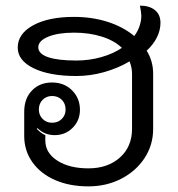

<svg xmlns="http://www.w3.org/2000/svg" viewBox="-20 -653 633 682"><path d="M66 -170V-256Q66 -303 93.5 -331.5Q121 -360 165 -360Q208 -360 236 -332Q264 -304 264 -263Q264 -225 238 -199Q212 -173 174 -173Q138 -173 113 -198L111 -195Q126 -179 141 -173V-154Q141 -110 183.5 -82.5Q226 -55 294 -55Q363 -55 406 -93.5Q449 -132 449 -195V-391Q449 -414 440 -435Q400 -411 350.5 -397Q301 -383 251 -383Q156 -383 99.5 -410.5Q43 -438 43 -484Q43 -533 97.5 -563Q152 -593 243 -593Q307 -593 362 -575.5Q417 -558 457 -525Q469 -541 475.5 -560Q482 -579 482 -597Q482 -608 477 -633Q511 -633 530.5 -617Q550 -601 550 -572Q550 -545 537 -519.5Q524 -494 501 -473Q524 -436 524 -391V-195Q524 -138 493.5 -91.5Q463 -45 410.5 -18Q358 9 294 9Q227 9 175.5 -13.5Q124 -36 95 -77Q66 -118 66 -170ZM413 -483Q386 -509 341.5 -523Q297 -537 243 -537Q186 -537 151 -522.5Q116 -508 116 -485Q116 -462 150.5 -450Q185 -438 251 -438Q297 -438 339.5 -450Q382 -462 413 -483ZM213 -264Q213 -285 199.5 -298.5Q186 -312 165 -312Q145 -312 131.5 -298.5Q118 -285 118 -264Q118 -244 131.5 -230.5Q145 -217 165 -217Q186 -217 199.5 -230.5Q213 -244 213 -264Z"/></svg>

Font: K2D Light
Style: Regular
Weight: 300
Designer: Katatrad Aksorn Co.,Ltd.
Foundry: Cadson Demak Co.,Ltd.
Version: Version 1.000; ttfautohint (v1.6)